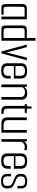

<svg xmlns="http://www.w3.org/2000/svg" viewBox="1417 -2086 675 3549"><g transform="rotate(90 1754.5 -311.5)"><path d="M128.4 0Q92.5 0 77 -10.2Q61.5 -20.3 58 -47.9Q54.5 -75.5 54.5 -126.8V-376.8Q54.5 -415.8 62.6 -435.9Q70.6 -455.9 93.7 -463Q116.7 -470 161.7 -470H336.4V0H286.4V-429.2H158.5Q130.5 -429.2 119.3 -422Q108 -414.8 106.3 -398.4Q104.5 -382 104.5 -352.8V-115Q104.5 -84.2 107.5 -68.2Q110.5 -52.2 120.7 -46.5Q130.8 -40.8 152.1 -40.8H254.6L248.3 0Z M527.4 0Q495.6 0 478.9 -6.7Q462.2 -13.4 456.3 -36Q450.5 -58.7 450.5 -106.1V-379.4Q450.5 -416.1 458.8 -435.8Q467 -455.5 488.7 -462.8Q510.5 -470 552 -470H682.4V-629.3H732.4V0ZM682.4 -40.8V-429.2H556.8Q521.8 -429.2 511.2 -419.2Q500.5 -409.1 500.5 -374.3V-98.8Q500.5 -60.8 510.9 -50.8Q521.2 -40.8 548.8 -40.8Z M931.2 0 803.8 -470H851.5L951.4 -90.7L955.9 -115.3L1045.2 -470H1094.2L966 0Z M1283.8 4.2Q1227.7 4.2 1198.7 -11.8Q1169.6 -27.8 1159.6 -52.8Q1149.5 -77.8 1149.5 -103.1V-367.9Q1149.5 -394.2 1160 -418.7Q1170.4 -443.2 1200.6 -459.2Q1230.8 -475.2 1290.7 -475.2Q1347.5 -475.2 1377.8 -459.5Q1408.2 -443.7 1419.8 -419.3Q1431.4 -394.8 1431.4 -368.4V-254.2L1381.4 -251.9V-359.6Q1381.4 -397.6 1356.8 -417Q1332.3 -436.4 1290.5 -436.4Q1249.4 -436.4 1224.5 -417.4Q1199.5 -398.4 1199.5 -359.6V-112.3Q1199.5 -74.1 1223.7 -55.5Q1247.8 -37 1283.5 -37Q1330.8 -37 1356.1 -56.7Q1381.4 -76.4 1381.4 -119.2V-169L1431.4 -174.4V-114.9Q1431.4 -83.3 1419.4 -56.1Q1407.4 -28.8 1375.5 -12.3Q1343.7 4.2 1283.8 4.2ZM1157.8 -230.4V-259.2H1431.4V-230.4Z M1541.6 -471.5H1581.5L1587.1 -422.5Q1602.6 -446.9 1631.1 -462.2Q1659.6 -477.5 1702 -477.5Q1762.3 -477.5 1792.5 -451.4Q1822.7 -425.4 1822.7 -374.7V0H1772.7V-358.3Q1772.7 -399.2 1748.2 -417.4Q1723.7 -435.7 1682 -435.7Q1646.7 -435.7 1625.3 -421.3Q1603.9 -406.8 1591.6 -385.2V0H1541.6Z M2041.4 0Q2003.4 0 1980.4 -9.3Q1957.4 -18.7 1947.4 -41.3Q1937.4 -64 1937.4 -102V-431.8H1904.4V-470H1942.9L1951 -558H1987.2V-470H2072.4L2061.5 -431.8H1987.2V-113.5Q1987.2 -70.4 2004.8 -55.6Q2022.5 -40.8 2054.5 -40.8H2084.5V0Z M2271.3 0Q2219.6 0 2193.8 -15.2Q2167.9 -30.3 2159.3 -52.6Q2150.6 -74.8 2150.6 -96.8V-470H2200.6V-117.5Q2200.6 -75.6 2225.2 -58.2Q2249.7 -40.8 2291.3 -40.8H2382.5V-470H2432.5V0Z M2551.6 0V-470H2591.5L2597.1 -421Q2613.4 -446.9 2639.5 -461.3Q2665.6 -475.7 2695.3 -475.7Q2718.9 -475.7 2732 -472.9Q2745.1 -470.2 2755.9 -465.2L2753.5 -420.5Q2741.2 -426.4 2727.1 -429.3Q2713 -432.2 2692.1 -432.2Q2659.8 -432.2 2636.9 -415.3Q2613.9 -398.5 2601.6 -371V0Z M2950.8 4.2Q2894.7 4.2 2865.7 -11.8Q2836.6 -27.8 2826.6 -52.8Q2816.5 -77.8 2816.5 -103.1V-367.9Q2816.5 -394.2 2827 -418.7Q2837.4 -443.2 2867.6 -459.2Q2897.8 -475.2 2957.7 -475.2Q3014.5 -475.2 3044.8 -459.5Q3075.2 -443.7 3086.8 -419.3Q3098.4 -394.8 3098.4 -368.4V-254.2L3048.4 -251.9V-359.6Q3048.4 -397.6 3023.8 -417Q2999.3 -436.4 2957.5 -436.4Q2916.4 -436.4 2891.5 -417.4Q2866.5 -398.4 2866.5 -359.6V-112.3Q2866.5 -74.1 2890.7 -55.5Q2914.8 -37 2950.5 -37Q2997.8 -37 3023.1 -56.7Q3048.4 -76.4 3048.4 -119.2V-169L3098.4 -174.4V-114.9Q3098.4 -83.3 3086.4 -56.1Q3074.4 -28.8 3042.5 -12.3Q3010.7 4.2 2950.8 4.2ZM2824.8 -230.4V-259.2H3098.4V-230.4Z M3324.5 6Q3254.2 6 3224.1 -23.5Q3193.9 -53 3193.9 -106V-174.2L3239.5 -181.2V-107.8Q3239.5 -88.8 3246.2 -70.7Q3253 -52.6 3271.5 -41.3Q3290 -29.9 3325.5 -29.9Q3368.1 -29.9 3392.3 -45Q3416.6 -60.2 3416.6 -107.8Q3416.6 -150.1 3404.2 -170.5Q3391.8 -190.8 3356.3 -207.5Q3349.6 -211 3335.6 -216.8Q3321.6 -222.5 3305.7 -228.8Q3289.8 -235.1 3276.5 -240.8Q3263.3 -246.6 3257.4 -250.1Q3232.6 -263.2 3218.9 -276.8Q3205.2 -290.5 3199.6 -308.6Q3193.9 -326.8 3193.9 -353V-365.5Q3193.9 -421.5 3226.7 -448.4Q3259.5 -475.2 3331 -475.2Q3401.8 -475.2 3432.3 -450.2Q3462.8 -425.2 3462.8 -369.2V-299.2L3416.8 -292.7V-364.5Q3416.8 -408.3 3394.2 -423.8Q3371.6 -439.3 3329.3 -439.3Q3288.2 -439.3 3269.3 -426.8Q3250.4 -414.3 3245 -396.3Q3239.7 -378.4 3239.7 -362.2Q3239.7 -325.4 3248.3 -310.1Q3257 -294.8 3282.2 -280.7Q3295.4 -273.8 3313.8 -266.2Q3332.3 -258.5 3351.7 -250.7Q3371.1 -242.9 3385.7 -235.4Q3430 -214.8 3446.4 -190.5Q3462.8 -166.3 3462.8 -119.2V-110Q3462.8 -52.7 3433.3 -23.3Q3403.8 6 3324.5 6Z"/></g></svg>

Font: Smooch Sans Thin
Style: Regular
Weight: 100
Designer: Robert E. Leuschke
Foundry: Robert E. Leuschke
Version: Version 1.010